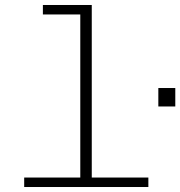

<svg xmlns="http://www.w3.org/2000/svg" viewBox="-20 -750 723 770"><path d="M302 0V-730H348V0ZM77 0V-38H575V0ZM152 -692V-730H325V-692ZM615 -323V-397H683V-323Z"/></svg>

Font: Azeret Mono Thin
Style: Regular
Weight: 100
Designer: Martin Vácha
Foundry: Displaay
Version: Version 1.002